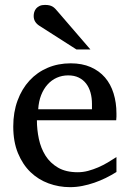

<svg xmlns="http://www.w3.org/2000/svg" viewBox="-20 -753 530 785"><path d="M456.1 -49.8Q435.1 -36.6 412.4 -25.4Q389.6 -14.2 365.5 -5.9Q341.3 2.4 316.4 7.3Q291.5 12.2 266.1 12.2Q220.7 12.2 178.7 -3.2Q136.7 -18.6 104.7 -49.3Q72.8 -80.1 53.5 -126.7Q34.2 -173.3 34.2 -235.8Q34.2 -294.4 51.8 -342Q69.3 -389.6 100.6 -423.6Q131.8 -457.5 174.8 -475.8Q217.8 -494.1 269 -494.1Q315.4 -494.1 350.6 -478.8Q385.7 -463.4 409.2 -436.3Q432.6 -409.2 444.3 -371.3Q456.1 -333.5 456.1 -289.1V-275.9Q456.1 -268.1 455.1 -261.2H130.9Q130.9 -223.1 138.9 -185.1Q147 -147 166 -116.7Q185.1 -86.4 217.3 -67.6Q249.5 -48.8 297.9 -48.8Q319.3 -48.8 340.3 -54.4Q361.3 -60.1 381.6 -68.8Q401.9 -77.6 420.4 -88.6Q439 -99.6 456.1 -110.8ZM356 -328.1Q356 -353 350.1 -374.3Q344.2 -395.5 332.3 -411.1Q320.3 -426.8 302 -435.8Q283.7 -444.8 258.8 -444.8Q233.9 -444.8 212.4 -435.3Q190.9 -425.8 174.6 -407.7Q158.2 -389.6 148.2 -364Q138.2 -338.4 136.2 -306.2H356ZM292.5 -550.8 140.6 -647.9Q129.9 -654.8 123.8 -664.6Q117.7 -674.3 117.7 -688Q117.7 -695.8 120.1 -703.9Q122.6 -711.9 127.9 -718.3Q133.3 -724.6 142.1 -728.8Q150.9 -732.9 163.6 -732.9Q174.3 -732.9 181.6 -731.2Q189 -729.5 194.8 -726.1Q200.7 -722.7 205.6 -717.5Q210.4 -712.4 215.8 -706.1L349.6 -550.8Z"/></svg>

Font: BabelStone Ogham Special
Style: Regular
Weight: 400
Designer: Andrew West
Foundry: BabelStone
Version: Version 1.02 March 14, 2022